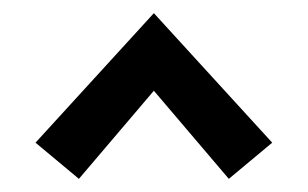

<svg xmlns="http://www.w3.org/2000/svg" viewBox="-20 -686 468 292"><path d="M100 -414 34 -469 214 -666 394 -469 328 -414 214 -548Z"/></svg>

Font: Ysabeau SC SemiBold
Style: Regular
Weight: 600
Designer: Christian Thalmann (Catharsis Fonts)
Version: Version 2.001;gftools[0.9.30]; featfreeze: smcp